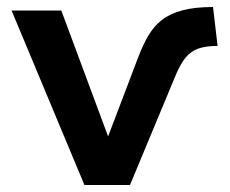

<svg xmlns="http://www.w3.org/2000/svg" viewBox="-20 -528 656 548"><path d="M221 0 13 -498H155L291 -132H286L375 -366Q388 -400 403.5 -426.5Q419 -453 442 -471Q465 -489 500.5 -498.5Q536 -508 588 -508L601 -397Q568 -397 546.5 -389.5Q525 -382 510.5 -364.5Q496 -347 483 -317L351 0Z"/></svg>

Font: Nunito Sans 8pt
Style: Bold
Weight: 700
Version: Version 3.101;gftools[0.9.27]